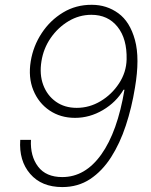

<svg xmlns="http://www.w3.org/2000/svg" viewBox="-20 -757 620 787"><path d="M235.4 9.8Q150.4 9.8 103.8 -44.2Q57.1 -98.1 63 -183.6H106.9Q103.5 -117.2 136 -74.2Q168.5 -31.2 235.4 -31.2Q329.1 -31.2 395.3 -124Q461.4 -216.8 490.2 -389.2H486.3Q456.1 -337.9 401.9 -305.9Q347.7 -273.9 287.6 -273.9Q228 -273.9 183.1 -304.2Q138.2 -334.5 116.7 -387Q95.2 -439.5 106 -505.9Q116.2 -568.4 150.9 -621.1Q185.5 -673.8 238.5 -705.8Q291.5 -737.8 356.4 -737.3Q417.5 -737.3 465.1 -702.6Q512.7 -668 533.2 -593Q553.7 -518.1 533.2 -397.5Q520 -315.9 495.8 -242.7Q471.7 -169.4 435.3 -112.5Q398.9 -55.7 349.4 -22.9Q299.8 9.8 235.4 9.8ZM294.4 -314.9Q346.7 -314.9 392.6 -342.5Q438.5 -370.1 468 -415.3Q497.6 -460.4 499 -513.2Q501 -598.1 461.7 -647.2Q422.4 -696.3 354.5 -696.3Q304.7 -696.3 261.2 -670.4Q217.8 -644.5 188 -601.6Q158.2 -558.6 149.9 -505.9Q141.1 -452.1 157.2 -408.9Q173.3 -365.7 209 -340.3Q244.6 -314.9 294.4 -314.9Z"/></svg>

Font: Inter Extra Light
Style: Italic
Weight: 200
Italic angle: -9.39999°
Designer: Rasmus Andersson
Foundry: rsms
Version: Version 4.000;git-3c8e0fc